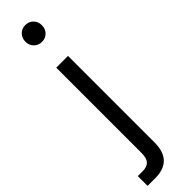

<svg xmlns="http://www.w3.org/2000/svg" viewBox="-322 -714 889 889"><g transform="rotate(-45 122.0 -269.5)"><path d="M177 -678Q177 -654 161.5 -638.5Q146 -623 123 -623Q100 -623 84.5 -638.5Q69 -654 69 -678Q69 -702 84.5 -717.5Q100 -733 123 -733Q146 -733 161.5 -717.5Q177 -702 177 -678ZM-3 194V130H28Q58 130 71.5 115Q85 100 85 67V-492H162V74Q162 194 47 194Z"/></g></svg>

Font: Wix Madefor Text
Style: Regular
Weight: 400
Designer: Dalton Maag Ltd
Foundry: Dalton Maag Ltd
Version: Version 3.100